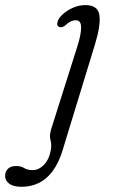

<svg xmlns="http://www.w3.org/2000/svg" viewBox="-143 -483 458 754"><path d="M230.5 -310.5 103 106.5Q59 250.5 -59 250.5Q-91 250.5 -107 238.2Q-123 226 -123 207.5Q-123 191.5 -112.2 180.2Q-101.5 169 -80 169Q-60.5 169 -48 177Q-35.5 185 -14 185Q11 185 32.2 161.2Q53.5 137.5 58 95Q59 80 54.8 64.5Q50.5 49 58 24L160.5 -300Q175.5 -346.5 175.5 -375Q175.5 -403.5 155 -403.5Q134 -403.5 113 -383Q102 -374.5 92 -376.5Q77 -380.5 84 -400Q87.5 -412.5 103.8 -427.2Q120 -442 143.5 -452.5Q167 -463 192 -463Q241 -463 247.2 -424.8Q253.5 -386.5 230.5 -310.5Z"/></svg>

Font: Fraunces 9pt SuperSoft Light
Style: Italic
Weight: 300
Italic angle: -16°
Version: Version 1.000;[b76b70a41]